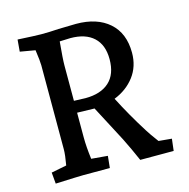

<svg xmlns="http://www.w3.org/2000/svg" viewBox="-105 -813 909 921"><g transform="rotate(-15 349.5 -352.5)"><path d="M55 -51 131 -66Q140 -116 140 -144V-561Q140 -582 132 -638L57 -651L62 -710Q152 -705 178 -705Q220 -705 265 -708Q325 -710 352 -710Q456 -710 516 -657Q576 -604 576 -507Q576 -439 538.5 -389.5Q501 -340 438 -315Q485 -223 543 -131Q557 -108 589 -65L654 -59L647 0H481Q454 -62 427 -116L333 -295H324Q299 -295 247 -297V-174Q247 -128 255 -66L336 -59L330 0H199Q178 0 60 5ZM304 -354Q380 -354 422 -392Q464 -430 464 -505Q464 -576 423.5 -613.5Q383 -651 308 -651L255 -649Q247 -564 247 -531V-356Q285 -354 304 -354Z"/></g></svg>

Font: Andada Pro SemiBold
Style: Regular
Weight: 600
Designer: Carolina Giovagnoli
Foundry: Huerta Tipografica
Version: Version 3.005